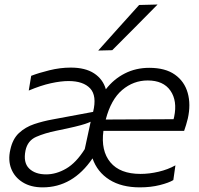

<svg xmlns="http://www.w3.org/2000/svg" viewBox="-20 -798 858 828"><path d="M164 10Q113 10 78 -11.8Q43 -33.5 28.5 -70.2Q14 -107 24.5 -152.5Q34.5 -199 62 -224.5Q89.5 -250 127.5 -262.8Q165.5 -275.5 207 -283L381.5 -315.5Q398.5 -385 368.8 -416.8Q339 -448.5 275.5 -448.5Q242.5 -448.5 199.2 -439Q156 -429.5 104 -407.5L114.5 -471Q146.5 -483.5 193.2 -495Q240 -506.5 285 -506.5Q348 -506.5 386 -481.5Q424 -456.5 436.5 -413Q470.5 -457 518.2 -481.2Q566 -505.5 623.5 -505.5Q693 -505.5 734.2 -476.2Q775.5 -447 789.5 -397.2Q803.5 -347.5 790 -287Q787 -274 782.5 -259.5Q778 -245 774 -233.5H426Q414.5 -148 456 -98Q497.5 -48 586 -48Q624 -48 664.2 -57.5Q704.5 -67 736.5 -85L727.5 -21.5Q709 -10 669.8 0Q630.5 10 583 10Q504 10 451.8 -23Q399.5 -56 379 -115Q294 10 164 10ZM617 -451Q555.5 -451 507 -410Q458.5 -369 436 -282.5L728.5 -284Q730 -289.5 731 -294Q745.5 -363 715 -407Q684.5 -451 617 -451ZM179 -46Q222.5 -46 265.5 -71Q308.5 -96 345.5 -155L371 -273Q361.5 -268.5 346.5 -263.5Q331.5 -258.5 302.5 -251.5Q273.5 -244.5 222 -234Q173 -224 136 -207.8Q99 -191.5 90 -149Q79.5 -97 105.5 -71.5Q131.5 -46 179 -46ZM403.5 -580Q448.5 -630.5 492.2 -679Q536 -727.5 580 -776.5L659.5 -778.5Q610 -728 561.2 -679Q512.5 -630 464 -581.5Z"/></svg>

Font: Commissioner Light
Style: Italic
Weight: 300
Italic angle: -12°
Designer: Kostas Bartsokas
Foundry: Kostas Bartsokas
Version: Version 1.000; ttfautohint (v1.8.3)